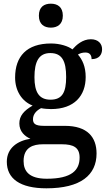

<svg xmlns="http://www.w3.org/2000/svg" viewBox="-20 -783 584 1042"><path d="M256 -633C291 -633 321 -651 321 -698C321 -746 291 -763 256 -763C220 -763 191 -746 191 -698C191 -651 220 -633 256 -633ZM232 239C418 239 504 167 504 50C504 -38 455 -100 332 -100H218C170 -100 159 -113 159 -136C159 -164 179 -184 203 -196C216 -193 241 -191 257 -191C384 -191 445 -264 445 -365C445 -422 427 -459 403 -487C415 -494 427 -498 444 -498C469 -498 477 -481 477 -462C518 -462 534 -487 534 -516C534 -545 514 -570 473 -570C428 -570 394 -539 373 -515C351 -532 306 -547 257 -547C125 -547 62 -477 62 -362C62 -291 98 -233 157 -210C109 -182 85 -154 85 -113C85 -69 115 -43 145 -30C75 -19 17 20 17 95C17 186 88 239 232 239ZM254 -242C192 -242 167 -283 167 -364C167 -449 191 -495 253 -495C317 -495 339 -451 339 -365C339 -282 318 -242 254 -242ZM234 187C139 187 108 147 108 91C108 16 161 0 213 0H316C378 0 412 17 412 72C412 140 370 187 234 187Z"/></svg>

Font: Noto Serif Gurmukhi Medium
Style: Regular
Weight: 500
Designer: Vaibhav Singh and the Monotype Design Team
Foundry: Monotype Imaging Inc.
Version: Version 2.004